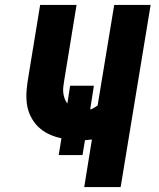

<svg xmlns="http://www.w3.org/2000/svg" viewBox="-20 -755 640 775"><path d="M320 0 351 -192Q344 -191 337 -190.5Q330 -190 323 -189L313 -129H217L228 -197Q202 -202 177.5 -213.5Q153 -225 134.5 -243Q116 -261 104 -285Q92 -309 88.5 -336Q85 -363 87.5 -391.5Q90 -420 95 -448L142 -735H289L239 -429Q237 -416 235.5 -404Q234 -392 235.5 -380Q237 -368 241 -357Q245 -346 252 -337L263 -409H359L344 -313Q351 -315 359 -319.5Q367 -324 374 -329L441 -735H588L467 0Z"/></svg>

Font: Iosevka Heavy Extended Oblique
Style: Regular
Weight: 900
Width: 7
Italic angle: -9°
Monospace: yes
Designer: Belleve Invis
Foundry: Belleve Invis
Version: Version 32.5.0; ttfautohint (v1.8.4)